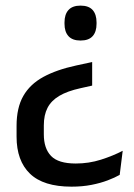

<svg xmlns="http://www.w3.org/2000/svg" viewBox="-20 -520 491 701"><path d="M316.5 -293.5V-207.5L274 -198Q226 -187.5 196.5 -170Q167 -152.5 153.5 -126.2Q140 -100 140 -62V-29.5Q140 22 166.5 49.5Q193 77 256.5 77Q304.5 77 348.5 63Q392.5 49 428 30.5L417 118.5Q399.5 128.5 373.2 138.5Q347 148.5 313.8 155Q280.5 161.5 241 161.5Q138.5 161.5 89.5 114.2Q40.5 67 40.5 -21V-60.5Q40.5 -126.5 65 -169.5Q89.5 -212.5 138 -239Q186.5 -265.5 258.5 -281ZM274 -499.5Q304 -499.5 318.2 -483.5Q332.5 -467.5 332.5 -438V-433Q332.5 -404 318.2 -388Q304 -372 274 -372Q244.5 -372 230 -388Q215.5 -404 215.5 -433V-438Q215.5 -467.5 230 -483.5Q244.5 -499.5 274 -499.5Z"/></svg>

Font: Anek Gujarati Medium Medium
Style: Regular
Weight: 500
Version: Version 1.003